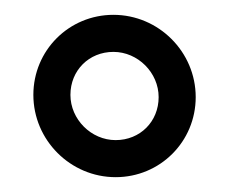

<svg xmlns="http://www.w3.org/2000/svg" viewBox="-20 -198 309 259"><path d="M75 -70C75 -103 100 -128 133 -128C166 -128 194 -100 194 -67C194 -34 169 -9 136 -9C103 -9 75 -37 75 -70ZM25 -70C25 -9 75 41 136 41C196 41 244 -7 244 -67C244 -128 194 -178 133 -178C73 -178 25 -130 25 -70Z"/></svg>

Font: Blanket
Style: BlkOutline
Weight: 900
Foundry: Cannot Into Space Fonts
Version: Version 0.9